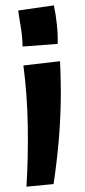

<svg xmlns="http://www.w3.org/2000/svg" viewBox="-20 -698 318 722"><path d="M65 -523Q64.2 -560.2 58.8 -592.4Q53.2 -624.5 48.5 -658.5L182.5 -677.8Q189.8 -645.2 193.9 -606Q198 -566.8 196.8 -533ZM181.5 -5.8 79.5 4Q86.2 -104.5 84.5 -221.5Q82.8 -338.5 68 -451.8L205.8 -467.8Q209.5 -387.8 208.4 -315.8Q207.2 -243.8 200.9 -169.4Q194.5 -95 181.5 -5.8Z"/></svg>

Font: Marhey Light
Style: Regular
Weight: 300
Designer: Nur Syamsi & Bustanul Arifin
Foundry: Namelatype
Version: Version 1.000